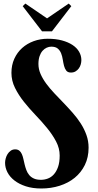

<svg xmlns="http://www.w3.org/2000/svg" viewBox="-20 -950 554 1090"><path d="M212.9 70.8Q232.4 70.8 251.5 63.7Q270.5 56.6 285.4 40.3Q300.3 23.9 309.6 -2.4Q318.8 -28.8 318.8 -66.9Q318.8 -107.9 298.6 -146.5Q278.3 -185.1 247.8 -222.4Q217.3 -259.8 181.9 -296.6Q146.5 -333.5 116 -371.8Q85.4 -410.2 65.2 -450.9Q44.9 -491.7 44.9 -536.1Q44.9 -580.6 61.3 -616.5Q77.6 -652.3 105.7 -677.5Q133.8 -702.6 171.1 -716.3Q208.5 -730 251 -730Q296.4 -730 331.8 -720.5Q367.2 -710.9 391.8 -694.6Q416.5 -678.2 429.2 -656Q441.9 -633.8 441.9 -608.9Q441.9 -597.2 438.5 -584.7Q435.1 -572.3 427.7 -562Q420.4 -551.8 409.2 -544.9Q397.9 -538.1 382.8 -538.1Q364.7 -538.1 356.2 -549.1Q347.7 -560.1 343.5 -576.2Q339.4 -592.3 336.4 -611.6Q333.5 -630.9 327.1 -647Q320.8 -663.1 308.1 -674.1Q295.4 -685.1 271 -685.1Q257.8 -685.1 244.9 -679.2Q231.9 -673.3 221.4 -661.4Q210.9 -649.4 204.6 -630.9Q198.2 -612.3 198.2 -586.9Q198.2 -557.6 210.4 -529.8Q222.7 -502 242.7 -474.9Q262.7 -447.8 288.3 -420.7Q314 -393.6 340.6 -366Q367.2 -338.4 392.8 -309.3Q418.5 -280.3 438.5 -249Q458.5 -217.8 470.7 -183.6Q482.9 -149.4 482.9 -111.8Q482.9 -56.6 461.7 -13.4Q440.4 29.8 404.1 59.3Q367.7 88.9 318.8 104.5Q270 120.1 214.8 120.1Q165 120.1 126.7 107.7Q88.4 95.2 62 74.7Q35.6 54.2 22.2 28.1Q8.8 2 8.8 -25.9Q8.8 -37.6 12.5 -51Q16.1 -64.5 23.2 -75.7Q30.3 -86.9 41 -94.5Q51.8 -102.1 65.9 -102.1Q80.6 -102.1 89.6 -94.7Q98.6 -87.4 104 -75.2Q109.4 -63 112.8 -47.4Q116.2 -31.7 120.1 -15.6Q124 0.5 129.9 16.1Q135.7 31.7 146 43.9Q156.2 56.2 172.4 63.5Q188.5 70.8 212.9 70.8ZM218.8 -772 108.9 -915 124 -929.7 247.1 -845.7 370.1 -929.7 384.8 -915 274.9 -772Z"/></svg>

Font: Berkshire Swash
Style: Regular
Weight: 700
Designer: Astigmatic (AOETI)
Foundry: Astigmatic (AOETI)
Version: Version 1.000